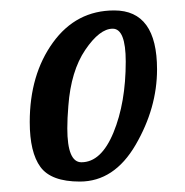

<svg xmlns="http://www.w3.org/2000/svg" viewBox="-20 -722 354 368"><path d="M199 -702Q281 -702 281 -589Q281 -515 240 -444.5Q199 -374 133 -374Q78 -374 57.5 -402Q37 -430 37 -488Q37 -579 81.5 -640.5Q126 -702 199 -702ZM111 -519Q109 -495 109 -476Q109 -411 136 -411Q174 -411 197.5 -468Q221 -525 221 -604Q221 -667 196 -667Q171 -667 143.5 -626.5Q116 -586 111 -519Z"/></svg>

Font: Lobster 1.3
Style: Regular
Weight: 400
Designer: Pablo Impallari
Foundry: Pablo Impallari. www.impallari.com
Version: Version 1.003 2010